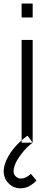

<svg xmlns="http://www.w3.org/2000/svg" viewBox="-35 -781 282 1051"><path d="M83.3 -761.5V-685.4H143.8V-761.5ZM83.3 -562.5H143.8V0H83.3ZM143.8 0 115.6 -38.5C61.5 0 10.4 57.3 -8.3 117.7C-20.8 157.3 -15.6 193.8 10.4 220.8C34.4 249 78.1 258.3 117.7 241.7C136.5 232.3 152.1 220.8 164.6 207.3L134.4 170.8C110.4 192.7 75 209.4 50 183.3C36.5 170.8 37.5 151 42.7 133.3C50 107.3 65.6 82.3 83.3 60.4C100 37.5 120.8 16.7 143.8 0Z"/></svg>

Font: Manrope3 Light
Style: Regular
Weight: 300
Designer: Mikhail Sharanda
Foundry: Mikhail Sharanda
Version: Version 3.000;PS 003.000;hotconv 1.0.88;makeotf.lib2.5.64775